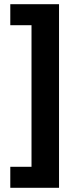

<svg xmlns="http://www.w3.org/2000/svg" viewBox="-20 -802 370 914"><path d="M261 -782V92H29V-8H130V-682H29V-782Z"/></svg>

Font: Mozilla Headline ExtraLight
Style: Regular
Weight: 200
Designer: Studio DRAMA
Foundry: Studio DRAMA
Version: Version 1.000